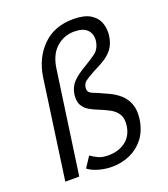

<svg xmlns="http://www.w3.org/2000/svg" viewBox="-135 -819 811 925"><g transform="rotate(-20 271.0 -356.5)"><path d="M281 10Q247.5 10 214.2 0.8Q181 -8.5 159.5 -25L195 -79Q213.5 -66 233 -57Q252.5 -48 283.5 -48Q336 -48 371.5 -75Q407 -102 414 -152Q419 -189 405.2 -211Q391.5 -233 366.2 -246.5Q341 -260 312 -271.5Q289.5 -280 268.8 -292Q248 -304 236.2 -324.8Q224.5 -345.5 229 -380Q234.5 -417 258 -441.2Q281.5 -465.5 325 -490.5Q354.5 -508 381.5 -527.2Q408.5 -546.5 414.5 -586.5Q418.5 -622 397.5 -643.5Q376.5 -665 331 -665Q277.5 -665 238 -629.2Q198.5 -593.5 189.5 -522L115.5 0H44L115.5 -509Q129.5 -603.5 189.5 -663.2Q249.5 -723 347 -723Q403 -723 434.2 -703.8Q465.5 -684.5 476.5 -653.2Q487.5 -622 482.5 -587Q477 -549 459.2 -525Q441.5 -501 414.8 -484.5Q388 -468 356 -452.5Q322 -434 307.8 -423.2Q293.5 -412.5 291 -393Q288.5 -374 299.2 -365.8Q310 -357.5 339.5 -347Q363.5 -336.5 391 -323.5Q418.5 -310.5 441.8 -290.2Q465 -270 477.2 -238.2Q489.5 -206.5 483 -159.5Q475 -104 446 -66.2Q417 -28.5 374 -9.2Q331 10 281 10Z"/></g></svg>

Font: Public Sans Light
Style: Italic
Weight: 300
Italic angle: -8°
Designer: The Public Sans project authors (U.S. Web Design System). Libre Franklin designed by Pablo Impallari and Rodrigo Fuenzal
Version: Version 1.007; ttfautohint (v1.8.1) -l 8 -r 50 -G 200 -x 14 